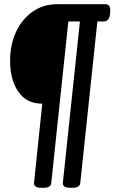

<svg xmlns="http://www.w3.org/2000/svg" viewBox="-20 -720 544 913"><path d="M176 173Q139 173 142 148L181 -227Q106 -227 67 -284Q28 -341 28 -431Q28 -509 57 -570Q86 -631 136.5 -665.5Q187 -700 252 -700H481Q507 -700 504 -665L503 -653Q500 -618 472 -618H443L362 148Q361 161 352 167Q343 173 323 173H314Q276 173 279 148L360 -618H305L224 148Q223 161 214 167Q205 173 185 173Z"/></svg>

Font: Asap Semi Condensed Semi Condensed Black
Style: Italic
Weight: 900
Width: 4
Italic angle: -6°
Designer: Pablo Cosgaya
Foundry: Omnibus-Type
Version: Version 3.001; ttfautohint (v1.8.4.7-5d5b)